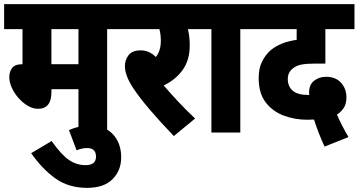

<svg xmlns="http://www.w3.org/2000/svg" viewBox="-20 -642 1737 930"><path d="M499 -501V0H360V-210H229V-195Q229 -115 164 -115Q139 -115 114 -130Q89 -145 69 -168Q49 -191 37 -217.5Q25 -244 25 -268Q25 -294 38.5 -312.5Q52 -331 89 -331V-501H0V-622H574V-501ZM360 -501H229V-331H360Z M314 -12Q339 -23 364 -28.5Q389 -34 417 -34Q488 -34 527.5 9Q567 52 567 120Q567 184 525 226Q483 268 402 268Q312 268 248 222Q184 176 131 100L230 41Q278 109 315 133.5Q352 158 394 158Q445 158 445 117Q445 75 402 75Q378 75 351 86Z M925 -68 822 17Q754 -54 704.5 -112Q655 -170 624 -217Q585 -277 585 -322Q585 -351 602.5 -374.5Q620 -398 662 -398Q703 -398 735 -366Q759 -396 759 -444Q759 -476 752 -501H561V-622H955V-501H890Q894 -486 896.5 -466.5Q899 -447 899 -422Q899 -351 865 -303.5Q831 -256 773 -228Q803 -193 842.5 -150.5Q882 -108 925 -68Z M1144 -501V0H1004V-501H942V-622H1219V-501Z M1552 68Q1536 33 1523 -0.5Q1510 -34 1501 -63Q1483 -62 1468 -62Q1408 -62 1354.5 -82Q1301 -102 1267 -146Q1233 -190 1233 -264Q1233 -310 1248.5 -342Q1264 -374 1289 -397Q1337 -438 1417 -449V-501H1206V-622H1697V-501H1556V-334H1506Q1463 -334 1439 -329Q1415 -324 1399 -311Q1374 -292 1374 -259Q1374 -224 1397.5 -203Q1421 -182 1475 -182Q1476 -182 1478 -182Q1477 -188 1477 -193Q1477 -232 1501.5 -251Q1526 -270 1559 -270Q1606 -270 1632 -241Q1658 -212 1658 -171Q1658 -138 1644.5 -118.5Q1631 -99 1612 -87Q1635 -34 1668 22Z"/></svg>

Font: Noto Sans Condensed ExtraBold
Style: Regular
Weight: 800
Width: 3
Designer: Monotype Design Team
Foundry: Monotype Imaging Inc.
Version: Version 2.013; ttfautohint (v1.8.4.7-5d5b)